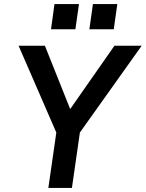

<svg xmlns="http://www.w3.org/2000/svg" viewBox="-20 -921 714 941"><path d="M217 0H332.5L371.5 -271.5L674.5 -697H541L324 -386.5L200 -697H71L256 -271.5ZM230 -777.5H349.5L367 -901H247ZM418 -777.5H537.5L555 -901H435.5Z"/></svg>

Font: HK Grotesk SemiBold
Style: Italic
Weight: 600
Italic angle: -16°
Designer: Alfredo Marco Pradil
Foundry: Hanken Design Co.
Version: Version 3.001;FEAKit 1.0